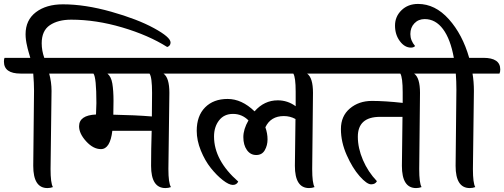

<svg xmlns="http://www.w3.org/2000/svg" viewBox="-78 -950 2563 976"><path d="M91 -107 95 -489Q95 -526 91 -576H27Q-58 -576 -58 -637Q-58 -650 -55 -656H76Q73 -667 67.5 -685.5Q62 -704 60 -715Q52 -748 52 -776Q52 -848 104.5 -888Q157 -928 242 -928Q354 -928 487 -890.5Q620 -853 704.5 -807Q789 -761 789 -734Q789 -717 772 -711Q677 -771 543.5 -810.5Q410 -850 284 -850Q217 -850 175.5 -822Q134 -794 134 -730Q134 -693 147 -656H232Q318 -656 318 -597Q318 -584 314 -576H172Q184 -533 184 -488L179 -91Q179 -19 191 1Q178 6 163 6Q91 6 91 -107Z M498 -367Q608 -365 694 -358Q695 -397 695 -477.5Q695 -558 682 -576H468Q487 -561 493 -525.5Q499 -490 499 -437Q499 -384 498 -367ZM783 -478 778 -91Q778 -19 791 1Q778 6 763 6Q690 6 690 -107Q690 -190 693 -285H493Q482 -192 435 -192Q396 -192 360 -231.5Q324 -271 324 -308Q324 -364 410 -368Q412 -406 412 -426Q412 -557 397 -576H303Q218 -576 218 -637Q218 -650 221 -656H832Q917 -656 917 -597Q917 -584 913 -576H753Q783 -555 783 -478Z M1421 -107 1424 -345Q1397 -360 1365 -360Q1298 -360 1271 -303Q1282 -272 1282 -241.5Q1282 -211 1268 -186.5Q1254 -162 1224.5 -162Q1195 -162 1177 -187.5Q1159 -213 1159 -253Q1159 -293 1185 -338Q1152 -371 1106.5 -371Q1061 -371 1035.5 -338Q1010 -305 1010 -256Q1010 -135 1133 -27Q1125 -10 1105.5 -10Q1086 -10 1055 -34Q1024 -58 994 -95.5Q964 -133 943 -184.5Q922 -236 922 -285Q922 -361 964.5 -404Q1007 -447 1079 -447Q1151 -447 1216 -384Q1265 -440 1334 -440Q1384 -440 1425 -410V-484Q1425 -557 1413 -576H907Q821 -576 821 -637Q821 -648 825 -656H1561Q1647 -656 1647 -597Q1647 -584 1643 -576H1483Q1513 -555 1513 -478L1509 -91Q1509 -19 1521 1Q1508 6 1493 6Q1421 6 1421 -107Z M1965 -107 1968 -356H1854Q1741 -356 1741 -255Q1741 -197 1767 -136.5Q1793 -76 1838 -29Q1830 -13 1808.5 -13Q1787 -13 1750.5 -54Q1714 -95 1684.5 -161.5Q1655 -228 1655 -294Q1655 -360 1700.5 -398.5Q1746 -437 1812.5 -437Q1879 -437 1969 -427V-481Q1969 -556 1957 -576H1637Q1551 -576 1551 -637Q1551 -648 1555 -656H2104Q2190 -656 2190 -597Q2190 -584 2186 -576H2027Q2057 -555 2057 -478L2053 -91Q2053 -19 2065 1Q2052 6 2037 6Q1965 6 1965 -107Z M2238 -107 2242 -494Q2242 -537 2239 -576H2174Q2089 -576 2089 -637Q2089 -650 2092 -656H2229Q2212 -751 2174 -802Q2136 -853 2081 -853Q2049 -853 2028.5 -831.5Q2008 -810 2008 -777Q2008 -744 2032 -716Q2025 -708 2011 -708Q1979 -708 1954.5 -741Q1930 -774 1930 -820Q1930 -866 1963 -898Q1996 -930 2047 -930Q2134 -930 2203.5 -852.5Q2273 -775 2307 -656H2379Q2465 -656 2465 -597Q2465 -584 2461 -576H2324Q2331 -535 2331 -488L2326 -91Q2326 -19 2338 1Q2325 6 2310 6Q2238 6 2238 -107Z"/></svg>

Font: Laila Medium
Style: Regular
Weight: 500
Designer: Hitesh Malaviya
Foundry: Indian Type Foundry
Version: Version 1.302;PS 1.0;hotconv 1.0.78;makeotf.lib2.5.61930; tt